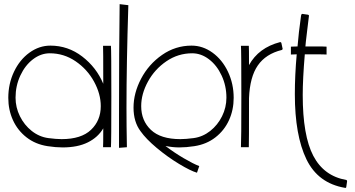

<svg xmlns="http://www.w3.org/2000/svg" viewBox="-20 -710 1714 926"><path d="M517 -246Q517 -24 515 0H477Q478 -7 478 -91Q453 -48 404 -23.5Q355 1 282 1Q249 1 210 -5Q151 -14 108 -47.5Q65 -81 42.5 -130.5Q20 -180 20 -238Q20 -306 47.5 -364Q75 -422 122 -456Q169 -490 223 -490Q308 -490 376.5 -437.5Q445 -385 478 -306Q478 -481 477 -489H515Q517 -469 517 -246ZM277 -39Q372 -39 419 -84Q466 -129 466 -198Q466 -257 433.5 -316.5Q401 -376 344.5 -414.5Q288 -453 220 -453Q177 -453 139 -424Q101 -395 78 -345.5Q55 -296 55 -239Q55 -192 76 -149.5Q97 -107 133 -78.5Q169 -50 213 -44Q251 -39 277 -39Z M554 -156Q554 -471 557 -690L599 -685Q590 -400 590 -191Q590 -106 592 0L554 3Z M845 1Q813 1 778 -6Q820 26 866 53Q912 80 941 91L930 123Q899 114 843.5 80.5Q788 47 736 3.5Q684 -40 658 -77Q624 -122 624 -191Q624 -261 660.5 -330.5Q697 -400 761.5 -445Q826 -490 904 -490Q958 -490 1005 -456Q1052 -422 1079.5 -364Q1107 -306 1107 -238Q1107 -180 1084.5 -130.5Q1062 -81 1019 -47.5Q976 -14 917 -5Q878 1 845 1ZM661 -198Q661 -128 708 -83.5Q755 -39 850 -39Q876 -39 914 -44Q958 -50 994 -78.5Q1030 -107 1051 -149.5Q1072 -192 1072 -239Q1072 -296 1049 -345.5Q1026 -395 988 -424Q950 -453 907 -453Q839 -453 782.5 -414.5Q726 -376 693.5 -316.5Q661 -257 661 -198Z M1339 -469Q1262 -450 1223.5 -394.5Q1185 -339 1181 -237Q1181 -12 1180 0H1142Q1144 -28 1144 -248Q1144 -471 1142 -489H1180Q1181 -484 1181 -396Q1227 -480 1331 -507Q1336 -507 1337 -503L1343 -475Q1344 -474 1342.5 -472Q1341 -470 1339 -469Z M1654 164 1650 192Q1650 194 1648 195.5Q1646 197 1644 196Q1514 174 1458 58.5Q1402 -57 1402 -256Q1402 -346 1411 -448L1383 -447V-485L1415 -486Q1420 -550 1432 -635Q1434 -644 1438 -643L1466 -639Q1471 -637 1470 -633Q1465 -594 1461.5 -563Q1458 -532 1455 -508Q1455 -500 1453 -486H1492Q1549 -486 1555 -485V-447Q1549 -448 1490 -448H1450Q1440 -328 1440 -252Q1440 -56 1491 41.5Q1542 139 1650 158Q1654 159 1654 164Z"/></svg>

Font: Vibes
Style: Regular
Weight: 400
Designer: AbdElmomen Kadhim
Version: Version 1.100